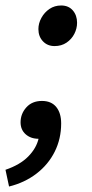

<svg xmlns="http://www.w3.org/2000/svg" viewBox="-49 -504 336 700"><path d="M150 -336Q124 -336 107.5 -353.5Q91 -371 91 -398Q91 -419 102 -439Q113 -459 131.5 -471.5Q150 -484 174 -484Q201 -484 216.5 -466Q232 -448 232 -421Q232 -400 222 -380.5Q212 -361 193.5 -348.5Q175 -336 150 -336ZM-16 176 -29 115Q24 97 54 66.5Q84 36 92 0L103 -87L131 -14Q123 -7 112.5 -2.5Q102 2 92 2Q63 2 44.5 -14.5Q26 -31 26 -58Q26 -89 47 -112.5Q68 -136 104 -136Q138 -136 156 -114Q174 -92 174 -54Q174 2 150.5 49Q127 96 84 129Q41 162 -16 176Z"/></svg>

Font: Source Sans 3 SemiBold
Style: Italic
Weight: 600
Italic angle: -11°
Designer: Paul D. Hunt
Foundry: Adobe
Version: Version 3.046;hotconv 1.0.118;makeotfexe 2.5.65603